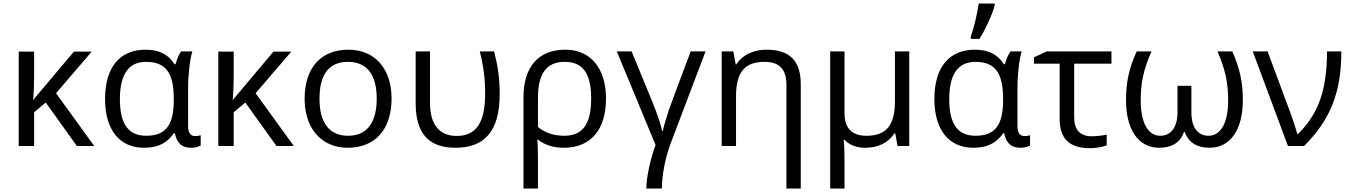

<svg xmlns="http://www.w3.org/2000/svg" viewBox="-20 -826 7648 1086"><path d="M397.9 -534.2H499L296.9 -298.8L513.2 0H415L238.8 -246.1L172.9 -190.9V0H85.9V-534.2H172.9V-396C172.9 -341.8 170.9 -296.4 167 -259.8Z M973.1 -462.9C981 -492.7 991.7 -517.1 1004.9 -535.2H1067.9C1054.2 -492.2 1043.9 -401.9 1043.9 -326.2V-111.8C1043.9 -74.7 1057.6 -56.2 1085 -56.2C1094.2 -56.2 1104.5 -57.6 1115.2 -61V-2.9C1100.1 5.4 1082 9.8 1061 9.8C1008.3 9.8 981 -15.6 969.2 -71.8H962.9C924.3 -15.6 871.6 9.8 794.9 9.8C655.8 9.8 574.2 -91.8 574.2 -266.1C574.2 -444.3 656.7 -544.9 803.2 -544.9C881.8 -544.9 932.1 -517.6 967.3 -462.9ZM962.9 -267.1C962.9 -416 916 -476.1 806.2 -476.1C707.5 -476.1 658.2 -405.8 658.2 -265.1C658.2 -127 704.1 -58.1 807.1 -58.1C917 -58.1 962.9 -117.7 962.9 -259.8Z M1526.9 -534.2H1627.9L1425.8 -298.8L1642.1 0H1543.9L1367.7 -246.1L1301.8 -190.9V0H1214.8V-534.2H1301.8V-396C1301.8 -341.8 1299.8 -296.4 1295.9 -259.8Z M2194.8 -268.1C2194.8 -93.8 2101.6 9.8 1946.8 9.8C1851.1 9.8 1773.9 -36.6 1733.4 -120.6C1713.4 -162.6 1703.1 -211.9 1703.1 -268.1C1703.1 -442.4 1795.4 -544.9 1950.2 -544.9C2100.1 -544.9 2194.8 -438 2194.8 -268.1ZM1787.1 -268.1C1787.1 -131.3 1842.8 -58.1 1948.7 -58.1C2054.7 -58.1 2110.8 -130.9 2110.8 -268.1C2110.8 -404.3 2055.2 -476.1 1947.8 -476.1C1841.8 -476.1 1787.1 -406.2 1787.1 -268.1Z M2331.1 -535.2H2412.1V-246.1C2412.1 -121.1 2464.4 -57.1 2564 -57.1C2672.9 -57.1 2724.1 -132.3 2724.1 -295.9C2724.1 -380.4 2715.8 -446.8 2693.8 -535.2H2774.9C2798.3 -441.4 2806.2 -383.3 2806.2 -292C2806.2 -85 2721.2 9.8 2557.1 9.8C2406.7 9.8 2331.1 -68.8 2331.1 -242.2Z M3019 -36.1C3021.5 -16.1 3022.9 28.3 3022.9 97.2V240.2H2940.9V-274.9C2940.9 -448.2 3025.4 -544.9 3177.7 -544.9C3320.3 -544.9 3407.7 -439.9 3407.7 -268.1C3407.7 -91.8 3320.8 9.8 3168.9 9.8C3110.8 9.8 3062 -5.4 3022.9 -36.1ZM3022.9 -107.9C3062.5 -74.7 3112.3 -58.1 3171.9 -58.1C3275.4 -58.1 3323.7 -123.5 3323.7 -268.1C3323.7 -407.2 3279.8 -476.1 3173.8 -476.1C3070.8 -476.1 3022.9 -409.2 3022.9 -272.9Z M3635.7 240.2C3635.7 177.7 3660.2 68.4 3688 -5.9L3468.8 -535.2H3552.7L3669.9 -250C3700.7 -173.3 3718.8 -118.7 3725.1 -85H3729C3732.4 -104.5 3748 -158.7 3762.2 -200.7C3769 -221.7 3810.5 -333 3886.7 -535.2H3970.7L3772.9 -13.2C3741.7 67.4 3723.6 173.3 3723.6 240.2Z M4509.3 240.2H4428.2V-346.2C4428.2 -433.6 4389.6 -476.1 4305.2 -476.1C4193.4 -476.1 4143.1 -419.9 4143.1 -280.8V0H4062V-535.2H4127.9L4141.1 -461.9H4145C4178.2 -514.6 4241.2 -544.9 4314.9 -544.9C4443.8 -544.9 4509.3 -485.8 4509.3 -349.1Z M4675.8 -535.2H4756.8V-186C4756.8 -100.6 4798.3 -58.1 4880.9 -58.1C4992.2 -58.1 5042 -115.7 5042 -253.9V-535.2H5123V0H5056.6L5043.9 -71.8H5039.1C5002.9 -17.6 4947.8 9.8 4873 9.8C4824.2 9.8 4785.6 -5.4 4756.8 -35.2H4752C4755.4 -7.8 4756.8 31.7 4756.8 84V240.2H4675.8Z M5471.2 -606V-620.1C5488.8 -667 5508.3 -752.9 5516.1 -806.2H5606V-794.9C5594.2 -746.6 5551.8 -655.3 5520 -606ZM5664.1 -462.9C5671.9 -492.7 5682.6 -517.1 5695.8 -535.2H5758.8C5745.1 -492.2 5734.9 -401.9 5734.9 -326.2V-111.8C5734.9 -74.7 5748.5 -56.2 5775.9 -56.2C5785.2 -56.2 5795.4 -57.6 5806.2 -61V-2.9C5791 5.4 5772.9 9.8 5752 9.8C5699.2 9.8 5671.9 -15.6 5660.2 -71.8H5653.8C5615.2 -15.6 5562.5 9.8 5485.8 9.8C5346.7 9.8 5265.1 -91.8 5265.1 -266.1C5265.1 -444.3 5347.7 -544.9 5494.1 -544.9C5572.8 -544.9 5623 -517.6 5658.2 -462.9ZM5653.8 -267.1C5653.8 -416 5606.9 -476.1 5497.1 -476.1C5398.4 -476.1 5349.1 -405.8 5349.1 -265.1C5349.1 -127 5395 -58.1 5498 -58.1C5607.9 -58.1 5653.8 -117.7 5653.8 -259.8Z M5828.6 -502 5900.9 -535.2H6266.6V-465.8H6055.7V-164.1C6055.7 -91.3 6088.9 -55.2 6155.8 -55.2C6186.5 -55.2 6222.2 -60.5 6239.7 -64.9V-3.9C6216.8 5.9 6176.3 12.2 6145 12.2C6027.3 12.2 5973.6 -43 5973.6 -153.8V-465.8H5828.6Z M6493.2 -535.2C6448.7 -433.6 6432.1 -359.9 6432.1 -257.8C6432.1 -132.3 6473.1 -58.1 6543 -58.1C6604 -58.1 6640.1 -107.4 6640.1 -189V-340.8H6718.8V-189C6718.8 -105.5 6755.4 -58.1 6815.9 -58.1C6885.7 -58.1 6926.8 -132.3 6926.8 -257.8C6926.8 -356 6911.1 -433.1 6866.2 -535.2H6950.2C6992.7 -439.9 7009.8 -360.8 7009.8 -258.8C7009.8 -94.7 6940.4 9.8 6821.8 9.8C6750 9.8 6703.1 -20 6681.2 -79.1H6676.8C6655.8 -20 6608.9 9.8 6537.1 9.8C6418.5 9.8 6349.1 -93.3 6349.1 -258.8C6349.1 -360.4 6364.7 -435.5 6409.2 -535.2Z M7265.1 0 7065.9 -535.2H7149.9L7256.8 -247.1C7273.9 -203.6 7307.6 -108.4 7317.9 -67.9H7321.8C7437 -181.6 7485.8 -315.9 7485.8 -535.2H7566.9C7566.9 -298.8 7502.4 -146.5 7356 0Z"/></svg>

Font: OpenSansEmoji
Style: Regular
Weight: 400
Foundry: MorbZ
Version: Version 1.000;PS 001.000;hotconv 1.0.70;makeotf.lib2.5.58329